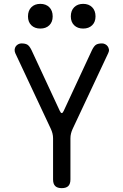

<svg xmlns="http://www.w3.org/2000/svg" viewBox="-20 -965 640 995"><path d="M300 10Q277 10 266 -1Q255 -12 255 -35V-248Q255 -261 252 -273Q249 -285 244 -296L59 -690Q55 -700 56 -709Q57 -718 62 -725Q67 -732 75 -736Q83 -740 91 -740Q110 -740 121 -734Q132 -728 143 -706L290 -390Q295 -379 300 -379Q305 -379 310 -390L457 -706Q468 -728 479 -734Q490 -740 509 -740Q517 -740 525 -736Q533 -732 538 -725Q543 -718 544.5 -709Q546 -700 541 -690L356 -296Q351 -285 348 -273Q345 -261 345 -248V-35Q345 -12 334 -1Q323 10 300 10ZM411 -817Q382 -817 364.5 -834Q347 -851 347 -880Q347 -910 364.5 -927.5Q382 -945 411 -945Q440 -945 457.5 -927.5Q475 -910 475 -880Q475 -851 457.5 -834Q440 -817 411 -817ZM189 -817Q160 -817 142.5 -834Q125 -851 125 -880Q125 -910 142.5 -927.5Q160 -945 189 -945Q218 -945 235.5 -927.5Q253 -910 253 -880Q253 -851 235.5 -834Q218 -817 189 -817Z"/></svg>

Font: Maple Mono NF CN
Style: Regular
Weight: 400
Monospace: yes
Designer: subframe7536
Version: Version 7.000